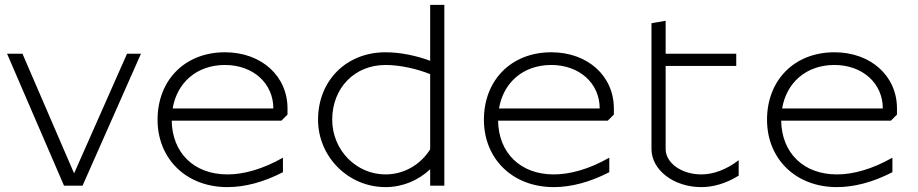

<svg xmlns="http://www.w3.org/2000/svg" viewBox="-20 -760 3757 786"><path d="M242 0H318L557 -540H500L283.3 -50.3L72 -540H9Z M686.8 -316C704.7 -421.5 784.9 -494 901 -494C1015.8 -494 1099 -419.2 1099 -316ZM625 -270C625 -109.9 742.1 6 911 6C980.8 6 1057.7 -13.5 1138.3 -55.1V-114.5C1054.7 -67 977.3 -46 911 -46C773.6 -46 684.8 -135 683 -266H1132L1157 -291V-316C1157 -449.4 1049.5 -546 901 -546C735.1 -546 625 -430.1 625 -270Z M1741 -148.7C1702.2 -86.8 1635.3 -46 1558 -46C1438 -46 1340 -146 1340 -270C1340 -399.9 1431.6 -494 1558 -494C1620.6 -494 1690 -477 1741 -456.5ZM1799 0V-740H1741V-511.1C1685.6 -531.8 1619.8 -546 1558 -546C1397.9 -546 1282 -430.1 1282 -270C1282 -118 1406 6 1558 6C1628.7 6 1692.8 -21.7 1741 -67.2V0Z M2022.8 -316C2040.7 -421.5 2120.9 -494 2237 -494C2351.8 -494 2435 -419.2 2435 -316ZM1961 -270C1961 -109.9 2078.1 6 2247 6C2316.8 6 2393.7 -13.5 2474.3 -55.1V-114.5C2390.7 -67 2313.3 -46 2247 -46C2109.6 -46 2020.8 -135 2019 -266H2468L2493 -291V-316C2493 -449.4 2385.5 -546 2237 -546C2071.1 -546 1961 -430.1 1961 -270Z M2647 -150C2647 -63.9 2738.4 6 2851 6C2899.9 6 2952.5 -9 3004 -41V-104.1C2950.5 -63.1 2896.8 -46 2851 -46C2770.4 -46 2705 -92.6 2705 -150V-490H2994V-540H2705V-675L2647 -665Z M3181.8 -316C3199.7 -421.5 3279.9 -494 3396 -494C3510.8 -494 3594 -419.2 3594 -316ZM3120 -270C3120 -109.9 3237.1 6 3406 6C3475.8 6 3552.7 -13.5 3633.3 -55.1V-114.5C3549.7 -67 3472.3 -46 3406 -46C3268.6 -46 3179.8 -135 3178 -266H3627L3652 -291V-316C3652 -449.4 3544.5 -546 3396 -546C3230.1 -546 3120 -430.1 3120 -270Z"/></svg>

Font: Resamitz
Style: Regular
Weight: 500
Designer: gluk
Foundry: gluk
Version: Version 0.047